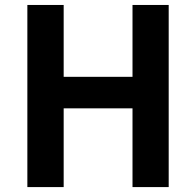

<svg xmlns="http://www.w3.org/2000/svg" viewBox="-20 -761 797 781"><path d="M91.3 0V-740.8H239V-448.5H519V-740.8H666.2V0H519V-320.3H239V0Z"/></svg>

Font: Noto Sans HK Thin
Style: Regular
Weight: 100
Designer: Ryoko NISHIZUKA 西塚涼子 (kana, bopomofo & ideographs); Paul D. Hunt (Latin, Greek & Cyrillic); Sandoll Communications 산돌커뮤니
Foundry: Adobe
Version: Version 2.004-H2;hotconv 1.0.118;makeotfexe 2.5.65603